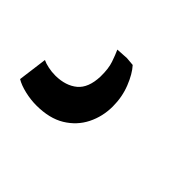

<svg xmlns="http://www.w3.org/2000/svg" viewBox="-63 -141 495 495"><g transform="rotate(45 184.0 106.0)"><path d="M93 232Q72.5 232 51 227Q29.5 222 15.5 213.5L26 133.5Q34 137.5 46.8 140.2Q59.5 143 74 143Q111 142.5 133.5 123.8Q156 105 157.5 62.5Q158 33.5 151.5 14.5Q145 -4.5 139 -17.5L172 -19.5L195 -17.5Q210.5 -0.5 222.5 29.8Q234.5 60 234.5 94.5Q234.5 131 218.8 162.5Q203 194 171.8 213Q140.5 232 93 232Z"/></g></svg>

Font: Merriweather 48pt ExtraBold
Style: Italic
Weight: 800
Italic angle: -7.8°
Version: Version 2.101